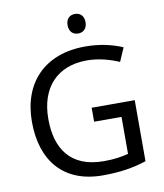

<svg xmlns="http://www.w3.org/2000/svg" viewBox="-98 -994 924 1084"><g transform="rotate(-10 364.0 -452.5)"><path d="M406 -915C377 -915 354 -898 354 -859C354 -821 377 -803 406 -803C433 -803 457 -821 457 -859C457 -898 433 -915 406 -915ZM407 -377V-297H564V-85C528 -76 487 -68 424 -68C232 -68 155 -186 155 -357C155 -535 255 -645 426 -645C494 -645 559 -626 610 -604L644 -682C583 -708 511 -724 431 -724C197 -724 61 -580 61 -357C61 -131 181 10 403 10C503 10 577 -2 654 -27V-377Z"/></g></svg>

Font: Noto Sans Gujarati UI
Style: Regular
Weight: 400
Designer: Jelle Bosma - Monotype Design Team, Universal Thirst
Foundry: Monotype Imaging Inc.
Version: Version 2.106